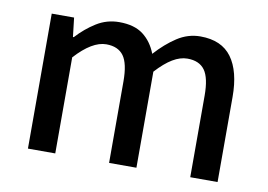

<svg xmlns="http://www.w3.org/2000/svg" viewBox="-60 -593 957 685"><g transform="rotate(10 418.0 -250.5)"><path d="M78 0V-489H159L167 -420H170Q201 -454 238.5 -477.5Q276 -501 321 -501Q376 -501 408 -476.5Q440 -452 456 -410Q492 -450 531 -475.5Q570 -501 615 -501Q692 -501 728.5 -451Q765 -401 765 -308V0H666V-295Q666 -360 646 -387.5Q626 -415 583 -415Q557 -415 529.5 -398.5Q502 -382 471 -348V0H372V-295Q372 -360 352 -387.5Q332 -415 289 -415Q238 -415 177 -348V0Z"/></g></svg>

Font: Source Sans 3 Medium
Style: Regular
Weight: 500
Designer: Paul D. Hunt
Foundry: Adobe
Version: Version 3.052;hotconv 1.1.0;makeotfexe 2.6.0